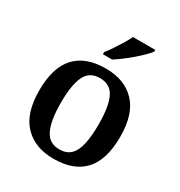

<svg xmlns="http://www.w3.org/2000/svg" viewBox="-181 -891 961 1026"><g transform="rotate(30 299.5 -378.0)"><path d="M298 10Q183 10 116.5 -59Q50 -128 50 -270Q50 -410 113.5 -479Q177 -548 301 -548Q417 -548 483 -479Q549 -410 549 -270Q549 -128 485.5 -59Q422 10 298 10ZM300 -49Q343 -49 368.5 -73.5Q394 -98 405 -148Q416 -198 416 -270Q416 -379 390 -433.5Q364 -488 299 -488Q235 -488 209 -433.5Q183 -379 183 -270Q183 -161 209.5 -105Q236 -49 300 -49ZM248 -619Q263 -638 280.5 -664Q298 -690 314.5 -717Q331 -744 341 -766H479V-756Q470 -743 450 -723Q430 -703 404.5 -681Q379 -659 353 -639.5Q327 -620 305 -606H248Z"/></g></svg>

Font: Noto Serif Gujarati SemiBold
Style: Regular
Weight: 600
Version: Version 2.102